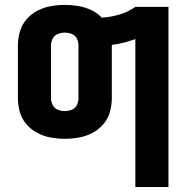

<svg xmlns="http://www.w3.org/2000/svg" viewBox="-20 -558 760 783"><path d="M532 205H667V-530H532Q502 -509 466.5 -498.5Q431 -488 395 -486Q376 -506 351 -517.5Q326 -529 299 -533.5Q272 -538 244 -538Q216 -538 187.5 -533Q159 -528 133 -514.5Q107 -501 88 -479Q69 -457 61 -429Q53 -401 53 -373V-158Q53 -129 61 -101Q69 -73 88 -51Q107 -29 133 -15.5Q159 -2 187.5 3Q216 8 244 8Q273 8 301.5 3Q330 -2 356 -15.5Q382 -29 401 -51Q420 -73 428 -101Q436 -129 436 -158V-375Q461 -378 485 -384Q509 -390 532 -399ZM244 -105Q230 -105 216 -110.5Q202 -116 195 -129.5Q188 -143 188 -158V-373Q188 -387 195 -400.5Q202 -414 216 -419.5Q230 -425 244 -425Q259 -425 273 -419.5Q287 -414 293.5 -400.5Q300 -387 300 -373V-158Q300 -143 293.5 -129.5Q287 -116 273 -110.5Q259 -105 244 -105Z"/></svg>

Font: Iosevka Sparkle Extrabold
Style: Regular
Weight: 800
Designer: Belleve Invis
Foundry: Belleve Invis
Version: Version 4.5.0; ttfautohint (v1.8.3)